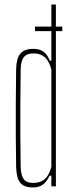

<svg xmlns="http://www.w3.org/2000/svg" viewBox="-20 -820 299 845"><path d="M134 -703H206V-800H226V-703H254V-683H226V0H206V-47H198Q187 -22 170 -8.5Q153 5 125 5Q86 5 69 -16Q52 -37 51 -86Q50 -158 49.5 -225Q49 -292 49.5 -362.5Q50 -433 51 -514Q52 -563 69.5 -584Q87 -605 126 -605Q154 -605 171 -593Q188 -581 199 -553H206V-683H134ZM125 -15Q158 -15 177 -31.5Q196 -48 206 -86V-514Q196 -552 177 -568.5Q158 -585 126 -585Q98 -585 85 -568.5Q72 -552 71 -514Q70 -432 69.5 -361Q69 -290 69.5 -223.5Q70 -157 71 -86Q72 -48 84.5 -31.5Q97 -15 125 -15Z"/></svg>

Font: Big Shoulders Display Thin
Style: Regular
Weight: 100
Designer: Patric King
Foundry: XO Type Co
Version: Version 1.000; ttfautohint (v1.8.2)